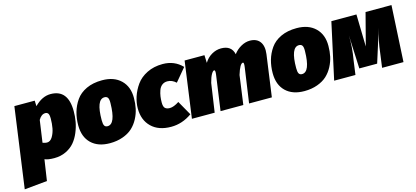

<svg xmlns="http://www.w3.org/2000/svg" viewBox="-103 -1048 3834 1768"><g transform="rotate(-15 1814.0 -164.0)"><path d="M-40 229 66 -536H260L262 -483Q335 -557 415 -557Q582 -557 582 -350Q582 -300 573.5 -251Q565 -202 544 -151.5Q523 -101 491.5 -63.5Q460 -26 410 -2Q360 22 298 22Q238 22 207 8L177 208ZM270 -134Q302 -134 323 -169Q344 -204 352 -247.5Q360 -291 360 -338Q360 -375 350.5 -387.5Q341 -400 324 -400Q286 -400 259 -353L229 -143Q253 -134 270 -134Z M829 22Q716 22 652 -40Q588 -102 588 -212Q588 -278 604.5 -336.5Q621 -395 656.5 -446Q692 -497 756 -527Q820 -557 907 -557Q1020 -557 1085 -494Q1150 -431 1149 -323Q1149 -271 1139 -223.5Q1129 -176 1105 -130.5Q1081 -85 1045.5 -52Q1010 -19 954 1.5Q898 22 829 22ZM848 -135Q925 -135 928 -333Q929 -370 919.5 -385Q910 -400 888 -400Q809 -400 809 -202Q809 -165 818 -150Q827 -135 848 -135Z M1484 -557Q1596 -557 1670 -480L1567 -357Q1529 -392 1485 -392Q1455 -392 1434 -375.5Q1413 -359 1403 -330.5Q1393 -302 1389 -274.5Q1385 -247 1385 -216Q1385 -176 1400.5 -162Q1416 -148 1445 -148Q1482 -148 1534 -182L1612 -44Q1519 22 1413 22Q1293 22 1225.5 -44Q1158 -110 1158 -220Q1158 -275 1176.5 -331.5Q1195 -388 1232 -440Q1269 -492 1334.5 -524.5Q1400 -557 1484 -557Z M2315 -557Q2380 -557 2411 -515Q2442 -473 2432 -397L2377 0H2160L2208 -335Q2214 -378 2202 -378Q2174 -378 2143 -276L2105 0H1888L1935 -335Q1941 -378 1928 -378Q1916 -378 1900.5 -351Q1885 -324 1872 -273L1832 0H1615L1689 -536H1878L1881 -462Q1908 -507 1951 -532Q1994 -557 2041 -557Q2140 -557 2159 -470Q2189 -510 2231 -533.5Q2273 -557 2315 -557Z M2683 22Q2570 22 2506 -40Q2442 -102 2442 -212Q2442 -278 2458.5 -336.5Q2475 -395 2510.5 -446Q2546 -497 2610 -527Q2674 -557 2761 -557Q2874 -557 2939 -494Q3004 -431 3003 -323Q3003 -271 2993 -223.5Q2983 -176 2959 -130.5Q2935 -85 2899.5 -52Q2864 -19 2808 1.5Q2752 22 2683 22ZM2702 -135Q2779 -135 2782 -333Q2783 -370 2773.5 -385Q2764 -400 2742 -400Q2663 -400 2663 -202Q2663 -165 2672 -150Q2681 -135 2702 -135Z M3661 -536 3632 0H3428L3446 -133Q3459 -255 3494 -365L3394 -49H3224L3210 -368Q3214 -257 3192 -132L3174 0H2971L3088 -536H3327L3334 -229L3414 -536Z"/></g></svg>

Font: Fira Sans Ultra
Style: Italic
Weight: 950
Italic angle: -8°
Designer: Carrois Corporate & Edenspiekermann AG
Foundry: Carrois Corporate GbR & Edenspiekermann AG
Version: Version 4.203;PS 004.203;hotconv 1.0.88;makeotf.lib2.5.64775